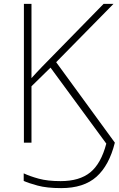

<svg xmlns="http://www.w3.org/2000/svg" viewBox="-20 -734 611 988"><path d="M295 234Q221 234 173.5 221Q126 208 102 197V158Q134 173 179.5 185.5Q225 198 292 198Q389 198 444.5 153Q500 108 527 5L240 -386L142 -290V0H103V-714H142V-332Q154 -346 168.5 -361Q183 -376 197 -391L513 -714H564L269 -414L571 0Q542 117 476.5 175.5Q411 234 295 234Z"/></svg>

Font: Noto Sans ExtraLight
Style: Regular
Weight: 200
Designer: Monotype Design Team
Foundry: Monotype Imaging Inc.
Version: Version 2.007